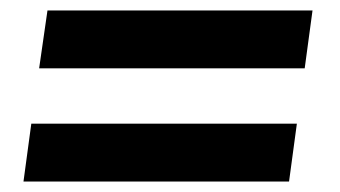

<svg xmlns="http://www.w3.org/2000/svg" viewBox="-20 -439 652 368"><path d="M55 -308 71 -419H579L564 -308ZM25 -91 40 -202H549L534 -91Z"/></svg>

Font: Chivo Medium
Style: Bold Italic
Weight: 700
Italic angle: -8.05°
Version: Version 2.002